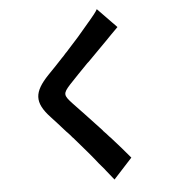

<svg xmlns="http://www.w3.org/2000/svg" viewBox="-60 -880 919 1018"><g transform="rotate(-5 400.0 -371.0)"><path d="M607 -25C579 -59 544 -99 508 -139L500 -147C495 -153 490 -158 485 -164L477 -172C476 -174 475 -175 473 -176L466 -185C409 -247 353 -305 322 -338C278 -385 276 -394 318 -440C344 -468 381 -506 418 -544L426 -551C460 -585 492 -618 517 -643L525 -651C544 -670 569 -697 594 -721L493 -825C485 -809 467 -789 450 -768L443 -760C437 -753 431 -746 426 -740C400 -708 363 -666 324 -624L317 -616C314 -613 312 -610 309 -608L302 -600C299 -597 297 -594 295 -592L287 -584C258 -553 230 -523 207 -500C127 -416 120 -361 200 -276C222 -252 249 -223 275 -193L283 -185C286 -181 290 -177 294 -173L305 -160C306 -159 307 -157 309 -156L316 -148C362 -95 406 -44 432 -10C441 1 451 13 461 24L467 32C481 49 495 66 508 83L607 -25Z"/></g></svg>

Font: Glow Sans TC Compressed
Style: Bold
Weight: 700
Width: 2
Designer: Ryoko NISHIZUKA (kana, bopomofo & ideographs); Paul D. Hunt (Latin, Greek & Cyrillic); Sandoll Communications, Soo-young
Version: Version 0.93